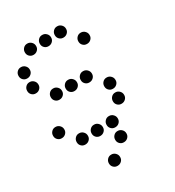

<svg xmlns="http://www.w3.org/2000/svg" viewBox="-206 -807 1012 1112"><g transform="rotate(-30 300.0 -250.5)"><path d="M149 -688Q134 -688 123.5 -677Q113 -666 113 -651V-649Q113 -634 123.5 -623.5Q134 -613 149 -613H151Q166 -613 177 -623.5Q188 -634 188 -649V-651Q188 -666 177 -677Q166 -688 151 -688ZM249 -688Q234 -688 223.5 -677Q213 -666 213 -651V-649Q213 -634 223.5 -623.5Q234 -613 249 -613H251Q266 -613 277 -623.5Q288 -634 288 -649V-651Q288 -666 277 -677Q266 -688 251 -688ZM349 -688Q334 -688 323.5 -677Q313 -666 313 -651V-649Q313 -634 323.5 -623.5Q334 -613 349 -613H351Q366 -613 377 -623.5Q388 -634 388 -649V-651Q388 -666 377 -677Q366 -688 351 -688ZM49 -588Q34 -588 23.5 -577Q13 -566 13 -551V-549Q13 -534 23.5 -523.5Q34 -513 49 -513H51Q66 -513 77 -523.5Q88 -534 88 -549V-551Q88 -566 77 -577Q66 -588 51 -588ZM449 -588Q434 -588 423.5 -577Q413 -566 413 -551V-549Q413 -534 423.5 -523.5Q434 -513 449 -513H451Q466 -513 477 -523.5Q488 -534 488 -549V-551Q488 -566 477 -577Q466 -588 451 -588ZM49 -488Q34 -488 23.5 -477Q13 -466 13 -451V-449Q13 -434 23.5 -423.5Q34 -413 49 -413H51Q66 -413 77 -423.5Q88 -434 88 -449V-451Q88 -466 77 -477Q66 -488 51 -488ZM149 -388Q134 -388 123.5 -377Q113 -366 113 -351V-349Q113 -334 123.5 -323.5Q134 -313 149 -313H151Q166 -313 177 -323.5Q188 -334 188 -349V-351Q188 -366 177 -377Q166 -388 151 -388ZM249 -388Q234 -388 223.5 -377Q213 -366 213 -351V-349Q213 -334 223.5 -323.5Q234 -313 249 -313H251Q266 -313 277 -323.5Q288 -334 288 -349V-351Q288 -366 277 -377Q266 -388 251 -388ZM349 -388Q334 -388 323.5 -377Q313 -366 313 -351V-349Q313 -334 323.5 -323.5Q334 -313 349 -313H351Q366 -313 377 -323.5Q388 -334 388 -349V-351Q388 -366 377 -377Q366 -388 351 -388ZM449 -288Q434 -288 423.5 -277Q413 -266 413 -251V-249Q413 -234 423.5 -223.5Q434 -213 449 -213H451Q466 -213 477 -223.5Q488 -234 488 -249V-251Q488 -266 477 -277Q466 -288 451 -288ZM49 -188Q34 -188 23.5 -177Q13 -166 13 -151V-149Q13 -134 23.5 -123.5Q34 -113 49 -113H51Q66 -113 77 -123.5Q88 -134 88 -149V-151Q88 -166 77 -177Q66 -188 51 -188ZM449 -188Q434 -188 423.5 -177Q413 -166 413 -151V-149Q413 -134 423.5 -123.5Q434 -113 449 -113H451Q466 -113 477 -123.5Q488 -134 488 -149V-151Q488 -166 477 -177Q466 -188 451 -188ZM149 -88Q134 -88 123.5 -77Q113 -66 113 -51V-49Q113 -34 123.5 -23.5Q134 -13 149 -13H151Q166 -13 177 -23.5Q188 -34 188 -49V-51Q188 -66 177 -77Q166 -88 151 -88ZM249 -88Q234 -88 223.5 -77Q213 -66 213 -51V-49Q213 -34 223.5 -23.5Q234 -13 249 -13H251Q266 -13 277 -23.5Q288 -34 288 -49V-51Q288 -66 277 -77Q266 -88 251 -88ZM349 -88Q334 -88 323.5 -77Q313 -66 313 -51V-49Q313 -34 323.5 -23.5Q334 -13 349 -13H351Q366 -13 377 -23.5Q388 -34 388 -49V-51Q388 -66 377 -77Q366 -88 351 -88ZM349 12Q334 12 323.5 23Q313 34 313 49V51Q313 66 323.5 76.5Q334 87 349 87H351Q366 87 377 76.5Q388 66 388 51V49Q388 34 377 23Q366 12 351 12ZM249 112Q234 112 223.5 123Q213 134 213 149V151Q213 166 223.5 176.5Q234 187 249 187H251Q266 187 277 176.5Q288 166 288 151V149Q288 134 277 123Q266 112 251 112Z"/></g></svg>

Font: Doto Rounded
Style: Bold
Weight: 700
Monospace: yes
Version: Version 1.000